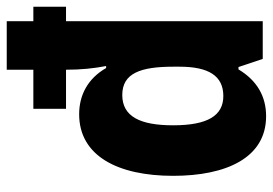

<svg xmlns="http://www.w3.org/2000/svg" viewBox="-140 -660 810 570"><g transform="rotate(-90 265.0 -375.0)"><path d="M205 10C264 10 311 -17 344 -72H351L375 0H487V-584H530V-681H487V-760H343V-681H227V-584H343C343 -539 347 -501 354 -465H348C317 -519 268 -545 211 -545C87 -545 28 -430 28 -266C28 -109 81 10 205 10ZM265 -117C207 -117 178 -163 178 -266C178 -364 204 -417 268 -417C333 -417 352 -362 352 -265V-247C352 -161 325 -117 265 -117Z"/></g></svg>

Font: Noto Sans Mono Condensed ExtraBold
Style: Regular
Weight: 800
Width: 3
Designer: Monotype Design Team
Foundry: Monotype Imaging Inc.
Version: Version 2.014